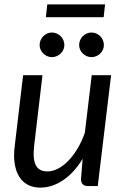

<svg xmlns="http://www.w3.org/2000/svg" viewBox="-20 -850 570 877"><path d="M487.5 -506.5 426.5 0H382.5Q350 0 350 -32L357.5 -124.5Q317.5 -59.5 267.2 -26.2Q217 7 164 7Q132 7 107.5 -5.8Q83 -18.5 67.8 -43Q52.5 -67.5 47 -103Q41.5 -138.5 47.5 -184.5L85.5 -506.5H174L136 -184.5Q129 -125 143.2 -96Q157.5 -67 197 -67Q220 -67 244.5 -79.5Q269 -92 291.5 -115Q314 -138 333.8 -170.8Q353.5 -203.5 367.5 -243.5L399 -506.5ZM196 -830H460L453.5 -771.5H189.5ZM274 -644.5Q274 -633 269.5 -623Q265 -613 257 -605.5Q249 -598 238.8 -593.5Q228.5 -589 217 -589Q205.5 -589 195.5 -593.5Q185.5 -598 177.8 -605.5Q170 -613 165.5 -623Q161 -633 161 -644.5Q161 -656 165.5 -666.5Q170 -677 177.8 -684.8Q185.5 -692.5 195.5 -697Q205.5 -701.5 217 -701.5Q228.5 -701.5 238.8 -697Q249 -692.5 257 -684.8Q265 -677 269.5 -666.5Q274 -656 274 -644.5ZM454.5 -644.5Q454.5 -633 450 -623Q445.5 -613 437.8 -605.5Q430 -598 419.8 -593.5Q409.5 -589 398 -589Q386.5 -589 376.2 -593.5Q366 -598 358.2 -605.5Q350.5 -613 346 -623Q341.5 -633 341.5 -644.5Q341.5 -656 346 -666.5Q350.5 -677 358.2 -684.8Q366 -692.5 376.2 -697Q386.5 -701.5 398 -701.5Q409.5 -701.5 419.8 -697Q430 -692.5 437.8 -684.8Q445.5 -677 450 -666.5Q454.5 -656 454.5 -644.5Z"/></svg>

Font: Lato 2
Style: Italic
Weight: 400
Italic angle: -7°
Designer: Lukasz Dziedzic with Adam Twardoch and Botio Nikoltchev
Foundry: tyPoland Lukasz Dziedzic
Version: Version 2.015; 2015-08-06; http://www.latofonts.com/